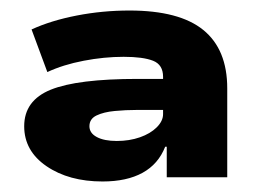

<svg xmlns="http://www.w3.org/2000/svg" viewBox="-20 -736 489 365"><path d="M175 -391Q111 -391 68.5 -420Q26 -449 26 -496Q26 -545 76.5 -565.5Q127 -586 242 -586H300V-527H240Q219 -527 198 -525Q177 -523 163.5 -516.5Q150 -510 150 -496Q150 -483 164 -475.5Q178 -468 202 -468Q226 -468 246 -475Q266 -482 278 -494Q290 -506 290 -519V-590Q290 -613 271 -620.5Q252 -628 215 -628Q178 -628 139 -620.5Q100 -613 70 -599L40 -680Q77 -697 126 -706.5Q175 -716 226 -716Q321 -716 366.5 -679Q412 -642 412 -568V-399H297V-457H294Q281 -424 251 -407.5Q221 -391 175 -391Z"/></svg>

Font: Nunito Sans 10pt Expanded Black
Style: Regular
Weight: 900
Width: 7
Designer: Vernon Adams
Foundry: Vernon Adams
Version: Version 3.101;gftools[0.9.27]